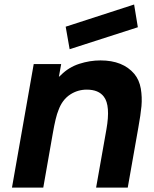

<svg xmlns="http://www.w3.org/2000/svg" viewBox="-20 -854 702 874"><path d="M297 -630 279 -732.5 590.5 -833.5 607.5 -730ZM609.5 -272 561.5 0H417.5L464.5 -265.5Q483.5 -373.5 453 -413.5Q429 -446 375 -446Q334 -446 300 -424Q263 -400 246 -352Q233.5 -323 220 -245L177 0H34.5L133.5 -562.5H258.5L248 -504L257.5 -512.5Q293 -548 341 -563.5Q389 -579 437.5 -579Q539.5 -579 591.5 -517.5Q614 -490.5 621 -450.5Q627.5 -411.5 624 -371Q622 -351 618.5 -326.5Q615 -302 609.5 -272Z"/></svg>

Font: Russisch Sans ExtraBold
Style: Italic
Weight: 800
Width: 4
Italic angle: -10°
Designer: Michael Sharanda (font) & Cristiano Sobral (main changes)
Foundry: Michael Sharanda
Version: Version 2.00;September 8, 2020;FontCreator 13.0.0.2681 64-bi